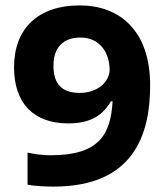

<svg xmlns="http://www.w3.org/2000/svg" viewBox="-20 -774 612 711"><path d="M536 -458C536 -663 421 -754 275 -754C121 -754 32 -668 32 -525C32 -392 104 -317 233 -317C324 -317 364 -354 391 -399H397C390 -280 351 -199 168 -199C138 -199 108 -203 82 -209V-90C107 -85 150 -83 178 -83C478 -83 536 -279 536 -458ZM278 -635C353 -635 386 -574 386 -516C386 -474 345 -430 275 -430C206 -430 178 -466 178 -531C178 -600 216 -635 278 -635Z"/></svg>

Font: Noto Sans Telugu UI
Style: Bold
Weight: 700
Designer: Jelle Bosma - Monotype Design Team
Foundry: Monotype Imaging Inc.
Version: Version 2.005